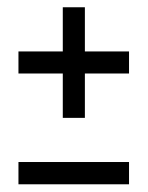

<svg xmlns="http://www.w3.org/2000/svg" viewBox="-20 -608 398 518"><path d="M328.1 -110.8H29.8V-170.9H328.1ZM209 -290H149.4V-409.7H29.8V-469.2H149.4V-588.4H209V-469.2H328.1V-409.7H209Z"/></svg>

Font: Ignotum
Style: Regular
Weight: 400
Designer: GGBot
Version: 0.10